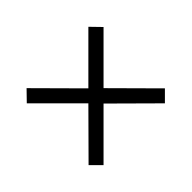

<svg xmlns="http://www.w3.org/2000/svg" viewBox="-87 -693 635 635"><g transform="rotate(45 230.0 -376.0)"><path d="M50 -232 195 -376 51 -520 87 -555 230 -412 374 -555 409 -520 266 -376 410 -232 375 -197 230 -341 86 -197Z"/></g></svg>

Font: Beorc Gothic
Style: Regular
Weight: 400
Version: Version 001.001